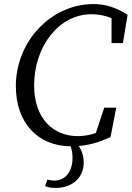

<svg xmlns="http://www.w3.org/2000/svg" viewBox="-20 -705 648 945"><path d="M330 15C415 15 471 -7 524 -30L552 -175H493L445 -30L501 -71C459 -50 412 -35 363 -35C247 -35 148 -116 148 -285C148 -475 269 -635 430 -635C479 -635 535 -620 570 -592L529 -632V-493H585L608 -632C546 -672 493 -685 440 -685C232 -685 58 -502 58 -281C58 -104 163 15 330 15ZM202 211C213 216 231 220 253 220C344 220 392 162 392 96C392 60 381 29 358 0H323C332 25 337 47 337 70C337 147 296 184 247 184C237 184 226 182 213 179L202 211Z"/></svg>

Font: Source Serif Variable
Style: Italic
Weight: 389
Italic angle: -12°
Designer: Frank Grießhammer
Foundry: Adobe Systems Incorporated
Version: Version 3.001;hotconv 1.0.111;makeotfexe 2.5.65597